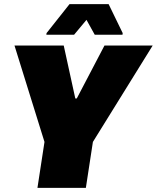

<svg xmlns="http://www.w3.org/2000/svg" viewBox="-20 -908 758 928"><path d="M50 0ZM161 0 195 -222 50 -688H288L344 -432H351L485 -688H718L429 -222L395 0ZM204 -740ZM204 -740 205 -748 316 -888H505L573 -748L572 -740H438L398 -812L338 -740Z"/></svg>

Font: Azeri Sans Black
Style: Italic
Weight: 900
Designer: Hector Gatti & Omnibus-Type (original fonts) / Cristiano Sobral (main changes and remastering)
Foundry: Omnibus-Type
Version: Version 0.07;August 21, 2020;FontCreator 13.0.0.2681 64-bit;